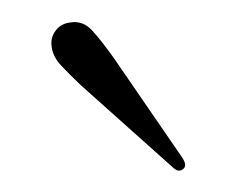

<svg xmlns="http://www.w3.org/2000/svg" viewBox="-20 -650 214 175"><path d="M84.5 -596 146 -506.5Q151 -499 147 -496Q143 -492.5 138 -497L53.5 -572.5Q43.5 -582 35.8 -590.2Q28 -598.5 27 -608Q26 -616 30.8 -622.2Q35.5 -628.5 44 -629.5Q55.5 -631.5 64 -622.2Q72.5 -613 84.5 -596Z"/></svg>

Font: Fraunces 72pt S050 Thin
Style: Regular
Weight: 100
Version: Version 1.000; ttfautohint (v1.8.3)